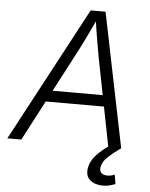

<svg xmlns="http://www.w3.org/2000/svg" viewBox="-82 -778 808 1037"><g transform="rotate(5 322.0 -259.5)"><path d="M-21 0 367.2 -727.5H447.8L596.2 0H526.4L432.6 -476.6Q425.8 -514.2 416.5 -567.9Q407.2 -621.6 397 -695.8H412.6Q378.4 -623.5 352.3 -570.1Q326.2 -516.6 304.7 -476.6L54.7 0ZM139.6 -216.3 149.9 -277.3H516.6L506.8 -216.3ZM514.6 209.5Q472.7 209.5 445.8 187.5Q418.9 165.5 426.3 121.6Q432.6 84.5 461.4 52.5Q490.2 20.5 533.7 -8.8L595.7 0Q554.2 29.8 526.6 55.4Q499 81.1 494.1 110.4Q490.2 131.8 501.7 142.6Q513.2 153.3 535.6 153.3Q546.4 153.3 556.4 150.6Q566.4 147.9 573.7 145L582.5 195.3Q569.3 200.2 552.5 204.8Q535.6 209.5 514.6 209.5Z"/></g></svg>

Font: Inter 18pt Light
Style: Italic
Weight: 300
Italic angle: -9.3988°
Designer: Rasmus Andersson
Foundry: rsms
Version: Version 4.001;git-66647c0bb